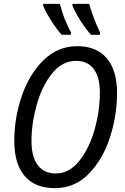

<svg xmlns="http://www.w3.org/2000/svg" viewBox="-20 -964 649 994"><path d="M54 -234Q54 -354 93 -467.5Q132 -581 206 -653Q280 -725 380 -725Q480 -725 533 -662Q586 -599 586 -483Q586 -367 549.5 -253.5Q513 -140 440.5 -65Q368 10 264 10Q161 10 107.5 -53Q54 -116 54 -234ZM497 -485Q497 -565 465 -607Q433 -649 374 -649Q302 -649 249.5 -583.5Q197 -518 170 -421Q143 -324 143 -234Q143 -152 175.5 -109Q208 -66 269 -66Q338 -66 390 -130.5Q442 -195 469.5 -292.5Q497 -390 497 -485ZM203 -935 204 -944H290Q299 -907 314.5 -867Q330 -827 348 -796L346 -784H299Q273 -813 244.5 -858Q216 -903 203 -935ZM355 -935V-944H442Q460 -876 498 -796L497 -784H451Q424 -814 396 -858Q368 -902 355 -935Z"/></svg>

Font: Noto Sans UI Narrow
Style: Italic
Weight: 400
Width: 4
Italic angle: -12°
Designer: Monotype Design Team
Foundry: Monotype Imaging Inc.
Version: Version 1.001